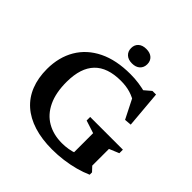

<svg xmlns="http://www.w3.org/2000/svg" viewBox="-229 -1059 1247 1247"><g transform="rotate(45 394.5 -435.5)"><path d="M697 -98.5 727 -66.5V-45Q686.5 -27 639.2 -14.2Q592 -1.5 541 5.2Q490 12 437.5 12Q343.5 12 270.2 -11Q197 -34 146.8 -78.2Q96.5 -122.5 70.8 -187.2Q45 -252 45 -335Q45.5 -443.5 93.2 -524.5Q141 -605.5 231.8 -650Q322.5 -694.5 452.5 -694.5Q493 -694.5 530 -689.2Q567 -684 610.5 -672.5L569 -665.5L630.5 -718H663.5L685.5 -463.5L637.5 -459.5L552.5 -628L607 -569Q567 -596 527.5 -608Q488 -620 439 -620Q378 -620 332.2 -604.2Q286.5 -588.5 256 -556.8Q225.5 -525 210.2 -478Q195 -431 194.5 -367.5Q194 -266 226.5 -197.8Q259 -129.5 317.8 -95.8Q376.5 -62 454 -62Q484 -62 512.5 -66.8Q541 -71.5 566.5 -81.5Q592 -91.5 611.5 -106L552 -21.5V-251.5L464 -280V-312.5H764.5V-280L697 -252ZM410 -750Q375 -750 355.2 -768.5Q335.5 -787 335.5 -817Q335.5 -847 355.2 -865Q375 -883 410 -883Q445 -883 464.8 -865Q484.5 -847 484.5 -817Q484.5 -787 464.8 -768.5Q445 -750 410 -750Z"/></g></svg>

Font: Newsreader SemiBold
Style: Regular
Weight: 600
Designer: Hugues Gentile
Foundry: Production Type
Version: Version 1.003